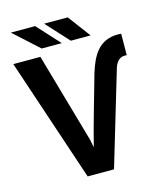

<svg xmlns="http://www.w3.org/2000/svg" viewBox="-128 -977 898 1069"><g transform="rotate(-15 321.0 -442.0)"><path d="M309 -193 161 -711H5L243 0H395L556 -540C564 -567 582 -596 614 -596H628L629 -719L610 -720C497 -720 457 -636 429 -548C392 -414 352 -285 318 -148ZM296 -754 177 -884H37L180 -754ZM462 -754 365 -884H229L348 -754Z"/></g></svg>

Font: Asimov
Style: Regular
Weight: 500
Designer: Google
Version: Version 2.000980; 2014